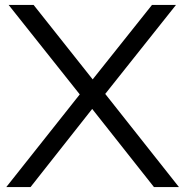

<svg xmlns="http://www.w3.org/2000/svg" viewBox="-20 -760 753 780"><path d="M605.5 0 354.5 -317.5 304 -376.5 15 -740H116.5L356.5 -437.5L407.5 -378.5L707 0ZM5.5 0 304 -376.5 356.5 -437.5 597.5 -740H695L407.5 -378.5L354.5 -317.5L104 0Z"/></svg>

Font: Encode Sans SC Expanded
Style: Regular
Weight: 400
Width: 7
Designer: Multiple Designers
Foundry: Impallari Type
Version: Version 3.002